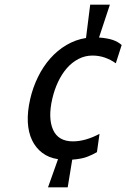

<svg xmlns="http://www.w3.org/2000/svg" viewBox="-20 -768 539 819"><path d="M268.8 31 288.1 -87C314.5 -89 335.6 -93 351.4 -99C367.1 -105 381.1 -111.7 393.5 -119L404.5 -197C364.2 -175.7 326.4 -165 291.1 -165C249.1 -165 220.8 -181.7 206.1 -215C191.5 -248.3 190.5 -292.3 203.1 -347C209 -372.3 217.1 -396.2 227.6 -418.5C238.1 -440.8 250.6 -460.3 265.1 -477C279.6 -493.7 296.2 -506.8 314.7 -516.5C333.3 -526.2 353.3 -531 374.6 -531C392.6 -531 409.9 -528.2 426.6 -522.5C443.3 -516.8 459.1 -508.7 474 -498L499 -576C488.5 -585.3 476 -592.5 461.4 -597.5C446.9 -602.5 427.2 -606 402.4 -608L448.7 -748H364.7L346.9 -606C317.2 -601.3 289.4 -591.3 263.5 -576C237.6 -560.7 214.5 -541.5 194.2 -518.5C173.9 -495.5 156.5 -469.2 142 -439.5C127.4 -409.8 116.4 -378.7 108.9 -346C100.6 -310 97.2 -277.2 98.6 -247.5C100.1 -217.8 106.2 -192 116.7 -170C127.3 -148 141.8 -130 160.3 -116C178.7 -102 201.1 -93 227.5 -89L184.8 31Z"/></svg>

Font: Cabin Condensed
Style: Regular
Weight: 400
Italic angle: -13°
Designer: Pablo Impallari
Foundry: Pablo Impallari. www.impallari.com Igino Marini. www.ikern.com
Version: Version 1.006